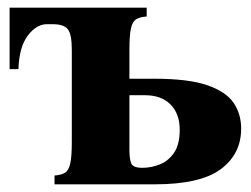

<svg xmlns="http://www.w3.org/2000/svg" viewBox="-20 -480 653 500"><path d="M381 -275Q471 -275 520 -258Q569 -241 588.5 -212Q608 -183 608 -145Q608 -79 555 -39.5Q502 0 383 0H122V-23Q139 -24 149 -30Q159 -36 163 -54.5Q167 -73 167 -110V-350Q167 -391 156.5 -404Q146 -417 117 -417H102Q75 -417 52.5 -387.5Q30 -358 28 -300H5V-460H362V-437Q345 -436 335 -430Q325 -424 321 -406Q317 -388 317 -350V-275ZM317 -91Q317 -67 321.5 -55Q326 -43 351 -43Q374 -43 396.5 -52Q419 -61 433.5 -82.5Q448 -104 448 -142Q448 -184 424 -208Q400 -232 358 -232H317Z"/></svg>

Font: Bona Nova SC
Style: Bold
Weight: 700
Designer: Mateusz Machalski
Foundry: Capitalics
Version: Version 4.001; ttfautohint (v1.8.4.7-5d5b)